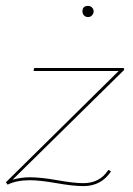

<svg xmlns="http://www.w3.org/2000/svg" viewBox="-21 -622 451 652"><path d="M259 -583Q259 -602 278 -602Q286 -602 291.5 -596.5Q297 -591 297 -583Q297 -576 291.5 -570Q286 -564 278 -564Q270 -564 264.5 -569.5Q259 -575 259 -583ZM262 0Q318 0 347 -45L356 -40Q323 10 262 10Q228 10 171 0Q114 -10 81 -10Q35 -10 5 5L-1 -3L382 -381H93L95 -391H399L401 -385L22 -12Q52 -20 80 -20Q118 -20 174 -10Q230 0 262 0Z"/></svg>

Font: EauTestInfant Hairline
Style: Italic
Weight: 250
Italic angle: -12°
Designer: Christian Thalmann (Catharsis Fonts)
Version: Version 0.001;PS 000.001;hotconv 1.0.88;makeotf.lib2.5.64775